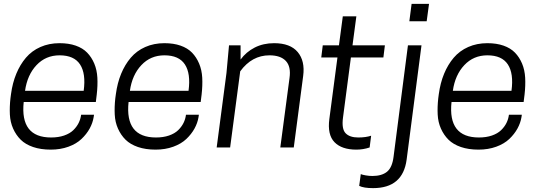

<svg xmlns="http://www.w3.org/2000/svg" viewBox="-20 -765 2803 996"><path d="M477.1 -235.8H103Q83.5 -51.8 245.1 -51.8Q283.2 -51.8 312.7 -62Q342.3 -72.3 360.1 -89.6Q377.9 -106.9 387.9 -127Q397.9 -147 400.9 -169.9H467.8L465.8 -157.2Q460.9 -127 445.1 -98.1Q429.2 -69.3 402.8 -44.2Q376.5 -19 335 -3.9Q293.5 11.2 243.2 11.2Q191.4 11.2 151.6 -2.4Q111.8 -16.1 87.4 -40.3Q63 -64.5 48.1 -97.9Q33.2 -131.3 31.2 -170.9Q29.3 -210.4 34.2 -254.9L37.1 -276.9Q44.9 -335 64.5 -382.3Q84 -429.7 114.5 -465.6Q145 -501.5 189.7 -521.2Q234.4 -541 289.1 -541Q336.4 -541 372.8 -528.3Q409.2 -515.6 432.1 -491.9Q455.1 -468.3 469 -435.3Q482.9 -402.3 485.1 -362.1Q487.3 -321.8 481.9 -274.9ZM289.1 -478Q217.3 -478 169.4 -427.2Q121.6 -376.5 109.9 -293.9H414.1Q426.3 -383.3 395.3 -430.7Q364.3 -478 289.1 -478Z M1021 -235.8H647Q627.4 -51.8 789.1 -51.8Q827.1 -51.8 856.7 -62Q886.2 -72.3 904.1 -89.6Q921.9 -106.9 931.9 -127Q941.9 -147 944.8 -169.9H1011.7L1009.8 -157.2Q1004.9 -127 989 -98.1Q973.1 -69.3 946.8 -44.2Q920.4 -19 878.9 -3.9Q837.4 11.2 787.1 11.2Q735.4 11.2 695.6 -2.4Q655.8 -16.1 631.3 -40.3Q606.9 -64.5 592 -97.9Q577.1 -131.3 575.2 -170.9Q573.2 -210.4 578.1 -254.9L581.1 -276.9Q588.9 -335 608.4 -382.3Q627.9 -429.7 658.4 -465.6Q689 -501.5 733.6 -521.2Q778.3 -541 833 -541Q880.4 -541 916.7 -528.3Q953.1 -515.6 976.1 -491.9Q999 -468.3 1012.9 -435.3Q1026.9 -402.3 1029.1 -362.1Q1031.2 -321.8 1025.9 -274.9ZM833 -478Q761.2 -478 713.4 -427.2Q665.5 -376.5 653.8 -293.9H958Q970.2 -383.3 939.2 -430.7Q908.2 -478 833 -478Z M1503.9 0H1434.1L1481.9 -360.8Q1490.2 -419.4 1462.9 -448.7Q1435.5 -478 1377.9 -478Q1286.6 -478 1226.1 -395L1173.8 0H1104L1154.8 -386.2L1168 -529.8H1228V-456.1Q1256.8 -495.6 1301.3 -518.3Q1345.7 -541 1401.9 -541Q1485.8 -541 1524.4 -494.9Q1563 -448.7 1552.7 -371.1Z M1808.6 -529.8H1976.6L1968.8 -466.8H1800.3L1759.3 -154.8Q1751.5 -96.2 1772.7 -74Q1793.9 -51.8 1838.4 -51.8Q1877.4 -51.8 1905.3 -61L1897.5 0Q1863.8 11.2 1828.6 11.2Q1752.9 11.2 1715.3 -27.3Q1677.7 -65.9 1688.5 -147.9L1730.5 -466.8H1646.5L1654.3 -529.8H1738.3L1758.3 -680.2H1828.6Z M2021.5 48.8 2096.2 -529.8H2166.5L2089.4 63Q2069.8 210.9 1915.5 210.9Q1866.7 210.9 1843.3 199.2L1851.6 138.2Q1858.9 141.6 1877.2 144.8Q1895.5 147.9 1911.6 147.9Q1960.4 147.9 1987.5 126Q2014.6 104 2021.5 48.8ZM2205.6 -745.1 2193.4 -654.8H2103.5L2115.2 -745.1Z M2696.3 -235.8H2322.3Q2302.7 -51.8 2464.4 -51.8Q2502.4 -51.8 2532 -62Q2561.5 -72.3 2579.3 -89.6Q2597.2 -106.9 2607.2 -127Q2617.2 -147 2620.1 -169.9H2687L2685.1 -157.2Q2680.2 -127 2664.3 -98.1Q2648.4 -69.3 2622.1 -44.2Q2595.7 -19 2554.2 -3.9Q2512.7 11.2 2462.4 11.2Q2410.6 11.2 2370.8 -2.4Q2331.1 -16.1 2306.6 -40.3Q2282.2 -64.5 2267.3 -97.9Q2252.4 -131.3 2250.5 -170.9Q2248.5 -210.4 2253.4 -254.9L2256.3 -276.9Q2264.2 -335 2283.7 -382.3Q2303.2 -429.7 2333.7 -465.6Q2364.3 -501.5 2408.9 -521.2Q2453.6 -541 2508.3 -541Q2555.7 -541 2592 -528.3Q2628.4 -515.6 2651.4 -491.9Q2674.3 -468.3 2688.2 -435.3Q2702.1 -402.3 2704.3 -362.1Q2706.5 -321.8 2701.2 -274.9ZM2508.3 -478Q2436.5 -478 2388.7 -427.2Q2340.8 -376.5 2329.1 -293.9H2633.3Q2645.5 -383.3 2614.5 -430.7Q2583.5 -478 2508.3 -478Z"/></svg>

Font: Cooper Hewitt
Style: Book Italic
Weight: 706
Designer: Village Type and Design LLC
Foundry: Cooper Hewitt Smithsonian Design Museum
Version: 1.000